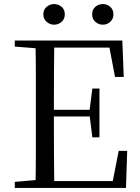

<svg xmlns="http://www.w3.org/2000/svg" viewBox="-20 -928 692 948"><path d="M247 -806Q227 -806 210.5 -820Q194 -834 194 -857Q194 -881 210.5 -894.5Q227 -908 247 -908Q268 -908 284 -894.5Q300 -881 300 -857Q300 -834 284 -820Q268 -806 247 -806ZM488 -806Q467 -806 451 -820Q435 -834 435 -857Q435 -881 451 -894.5Q467 -908 488 -908Q508 -908 524 -894.5Q540 -881 540 -857Q540 -834 524 -820Q508 -806 488 -806ZM53 0V-30L191 -42H202V0ZM155 0Q157 -84 157 -168Q157 -252 157 -337V-391Q157 -476 157 -560.5Q157 -645 155 -728H248Q247 -645 246.5 -559.5Q246 -474 246 -380V-358Q246 -257 246.5 -170.5Q247 -84 248 0ZM202 0V-34H577L532 -9L566 -183H608L602 0ZM202 -353V-386H443V-353ZM436 -250 422 -361V-382L436 -491H471V-250ZM53 -698V-728H202V-687H191ZM548 -548 515 -721 559 -693H202V-728H584L591 -548Z"/></svg>

Font: Noto Serif SC
Style: Regular
Weight: 400
Designer: Ryoko NISHIZUKA 西塚涼子 (kana & ideographs); Frank Grießhammer (Latin, Greek & Cyrillic); Wenlong ZHANG 张文龙 (bopomofo); San
Foundry: Adobe
Version: Version 2.002-H1;hotconv 1.1.0;makeotfexe 2.6.0